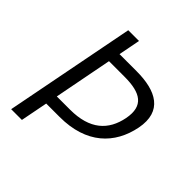

<svg xmlns="http://www.w3.org/2000/svg" viewBox="-196 -871 1011 1011"><g transform="rotate(45 310.0 -365.0)"><path d="M122.5 0 152 -151.5H252C450.5 -151.5 556.5 -257 586 -407C615 -556.5 514 -608.5 368 -608.5H241L264.5 -730H184.5L42.5 0ZM263 -217.5H165L228 -543H344C464.5 -543 524.5 -505.5 503.5 -395.5C482 -285.5 411 -217.5 263 -217.5Z"/></g></svg>

Font: Monaspace Neon Light
Style: Italic
Weight: 300
Italic angle: -11°
Designer: Riley Cran & the Lettermatic Team
Foundry: Lettermatic
Version: Version 1.200 (Monaspace Neon)